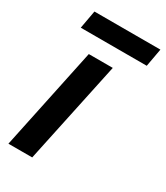

<svg xmlns="http://www.w3.org/2000/svg" viewBox="-179 -789 751 867"><g transform="rotate(30 197.0 -355.5)"><path d="M12 0 124 -532H249L136 0ZM33 -617 50 -711H394L377 -617Z"/></g></svg>

Font: Mona Sans ExtraLight SemiBold
Style: Italic
Weight: 600
Italic angle: -11.6951°
Version: Version 2.000